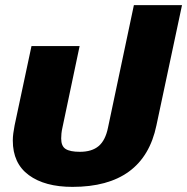

<svg xmlns="http://www.w3.org/2000/svg" viewBox="-20 -720 731 750"><path d="M263 10Q155 10 92.5 -36Q30 -82 30 -171Q30 -185 32 -199.5Q34 -214 37 -230L103 -540H291L224 -222Q221 -209 220 -198.5Q219 -188 219 -179Q219 -149 236.5 -138Q254 -127 292 -127Q339 -127 365.5 -149.5Q392 -172 402 -222L503 -700H691L591 -230Q541 10 263 10Z"/></svg>

Font: Kanit
Style: Bold Italic
Weight: 700
Italic angle: -12°
Designer: Katatrad Team
Foundry: CadsonDemak
Version: Version 2.000; ttfautohint (v1.8.3)